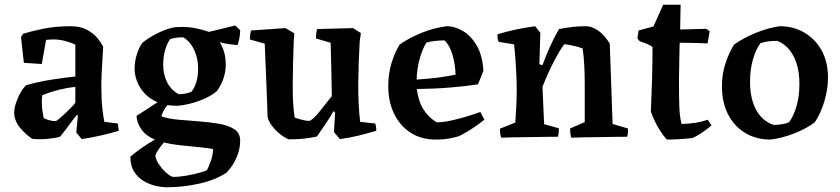

<svg xmlns="http://www.w3.org/2000/svg" viewBox="-20 -579 3557 813"><path d="M234 0Q213 6 181.5 9Q150 12 117 9Q93 -6 67.5 -35Q42 -64 40 -99Q40 -120 48 -144Q56 -168 68 -188.5Q80 -209 91 -218Q110 -224 139 -230.5Q168 -237 200 -242Q232 -247 259 -250.5Q286 -254 299 -255V-390Q283 -398 257.5 -405Q232 -412 207 -412Q199 -412 190.5 -411.5Q182 -411 175 -410L157 -308L81 -313L69 -422L78 -436Q109 -446 162 -457Q215 -468 279 -468Q321 -468 349 -452.5Q377 -437 393.5 -416.5Q410 -396 417 -381Q415 -355 413.5 -324.5Q412 -294 410.5 -267Q409 -240 409 -224Q409 -157 413.5 -118.5Q418 -80 422 -63L479 -56L483 -25Q449 -15 410 -6Q371 3 326 10L303 -18L310 -91H304Q288 -71 269.5 -45.5Q251 -20 234 0ZM165 -79Q172 -75 186.5 -70.5Q201 -66 216 -66Q221 -68 233.5 -78.5Q246 -89 259.5 -102Q273 -115 284.5 -127Q296 -139 299 -144V-211Q229 -204 159 -176Q158 -170 157.5 -163.5Q157 -157 157 -152Q157 -128 159.5 -110.5Q162 -93 165 -79Z M685 214Q667 214 641.5 208.5Q616 203 591 189Q566 175 549 149.5Q532 124 532 84Q555 65 582 46Q609 27 636 12Q599 -3 579.5 -30Q560 -57 558 -88L647 -146Q599 -167 574.5 -206.5Q550 -246 550 -288Q550 -320 560 -350.5Q570 -381 583 -398Q610 -420 649.5 -439.5Q689 -459 723 -464Q737 -465 754.5 -465Q772 -465 794 -462Q812 -459 830 -454.5Q848 -450 865 -444L976 -471L997 -451Q997 -422 986 -388Q972 -389 951 -392Q930 -395 911 -400L916 -391L919 -385Q936 -350 936 -306Q936 -274 925 -243.5Q914 -213 898 -193Q870 -169 823.5 -152Q777 -135 732 -131Q721 -131 709 -132Q697 -133 689 -134Q682 -126 674 -112.5Q666 -99 664 -86Q692 -76 737 -72Q782 -68 823 -65Q867 -62 907 -55Q947 -48 972 -32Q997 -16 997 17Q997 53 981 89.5Q965 126 939 152Q893 183 824 198.5Q755 214 685 214ZM737 -180Q752 -180 766.5 -183Q781 -186 790 -190Q803 -205 811 -230.5Q819 -256 819 -288Q819 -331 802.5 -367Q786 -403 756 -421Q722 -421 700 -413Q687 -394 679 -366.5Q671 -339 671 -305Q671 -263 688 -230Q705 -197 737 -180ZM714 170Q740 170 771 164.5Q802 159 826.5 152Q851 145 856 142Q862 132 872 105Q882 78 882 52Q854 47 817 43.5Q780 40 742 36Q704 32 674 24Q661 39 649 57.5Q637 76 638 83Q641 100 655.5 120.5Q670 141 687.5 155.5Q705 170 714 170Z M1202 11Q1185 4 1165.5 -11.5Q1146 -27 1131 -47Q1116 -67 1113 -86Q1112 -120 1110 -173.5Q1108 -227 1105.5 -286Q1103 -345 1101 -394L1038 -412Q1038 -432 1043 -450L1189 -460L1226 -438L1224 -408Q1220 -307 1219.5 -219.5Q1219 -132 1228 -81Q1245 -75 1261.5 -71Q1278 -67 1291 -67Q1310 -77 1333.5 -107Q1357 -137 1385 -172Q1384 -230 1383 -285.5Q1382 -341 1380 -398L1318 -416Q1318 -426 1319 -436Q1320 -446 1323 -456L1475 -460L1508 -439L1503 -401Q1498 -314 1497 -227.5Q1496 -141 1505 -63L1569 -56Q1574 -40 1573 -25Q1539 -15 1501 -5.5Q1463 4 1419 10L1394 -20L1399 -102L1393 -109Q1375 -79 1358 -53.5Q1341 -28 1322 -1Q1295 5 1267 8Q1239 11 1202 11Z M1826 12Q1763 12 1718 -17.5Q1673 -47 1648.5 -98Q1624 -149 1624 -215Q1624 -266 1637.5 -311Q1651 -356 1672 -390Q1711 -418 1764 -439.5Q1817 -461 1871 -468Q1906 -468 1940.5 -447.5Q1975 -427 1999 -385.5Q2023 -344 2027 -279L2004 -222Q1954 -214 1887.5 -208.5Q1821 -203 1745 -202Q1751 -152 1772 -117.5Q1793 -83 1829 -61Q1856 -61 1890 -68.5Q1924 -76 1957 -86Q1990 -96 2014 -105L2031 -72Q2010 -55 1983 -37Q1956 -19 1925 -3Q1911 2 1884.5 7Q1858 12 1826 12ZM1744 -242Q1793 -245 1835 -250.5Q1877 -256 1909 -263Q1908 -306 1896 -347Q1884 -388 1862 -408Q1844 -408 1820.5 -405.5Q1797 -403 1785 -398Q1770 -374 1758 -333.5Q1746 -293 1744 -242Z M2102 4Q2099 -6 2098 -15Q2097 -24 2097 -34L2162 -60Q2164 -90 2166 -126.5Q2168 -163 2168 -197Q2168 -225 2166.5 -260.5Q2165 -296 2162.5 -330.5Q2160 -365 2157 -391L2091 -402Q2088 -410 2087 -418Q2086 -426 2087 -434Q2163 -457 2246 -468L2268 -440L2264 -307L2277 -303Q2291 -341 2307.5 -378.5Q2324 -416 2347 -456Q2379 -462 2404.5 -465Q2430 -468 2461 -468Q2481 -468 2501.5 -456.5Q2522 -445 2537.5 -427.5Q2553 -410 2562 -394Q2565 -309 2568 -224Q2571 -139 2574 -54L2639 -35Q2640 -17 2636 0Q2617 0 2586.5 0.5Q2556 1 2521 1.5Q2486 2 2453.5 2.5Q2421 3 2399 4Q2396 -6 2395 -15.5Q2394 -25 2394 -35L2456 -62V-227Q2456 -261 2454 -302.5Q2452 -344 2447 -374Q2431 -380 2411.5 -384.5Q2392 -389 2370 -392Q2352 -370 2325.5 -319Q2299 -268 2277 -211L2284 -53L2346 -36Q2347 -18 2343 0Q2324 0 2292 0.5Q2260 1 2223.5 1.5Q2187 2 2154.5 2.5Q2122 3 2102 4Z M2804 12Q2785 -8 2767 -39Q2749 -70 2736 -106Q2739 -174 2741 -242.5Q2743 -311 2743 -380Q2733 -388 2718 -394Q2703 -400 2689 -404L2679 -417L2684 -450L2747 -467L2788 -559H2862L2860 -454L2970 -457L2985 -447L2976 -395Q2966 -396 2943.5 -396.5Q2921 -397 2897 -397.5Q2873 -398 2858 -398Q2857 -366 2856.5 -331Q2856 -296 2855.5 -268.5Q2855 -241 2855 -232Q2855 -173 2856.5 -128.5Q2858 -84 2866 -54Q2898 -55 2924.5 -59Q2951 -63 2977 -72L2993 -48Q2977 -34 2955.5 -19.5Q2934 -5 2914 5Q2893 8 2861 10Q2829 12 2804 12Z M3242 12Q3182 12 3135.5 -16Q3089 -44 3063 -94.5Q3037 -145 3037 -215Q3037 -266 3052 -311Q3067 -356 3088 -390Q3127 -418 3179.5 -439.5Q3232 -461 3282 -468Q3340 -468 3386 -441Q3432 -414 3459 -365.5Q3486 -317 3486 -250Q3486 -201 3470.5 -149.5Q3455 -98 3430 -61Q3394 -34 3343 -14Q3292 6 3242 12ZM3256 -50Q3274 -50 3291.5 -53Q3309 -56 3321 -61Q3339 -85 3352 -127Q3365 -169 3365 -223Q3365 -294 3340 -341.5Q3315 -389 3271 -406Q3227 -406 3200 -396Q3182 -373 3169 -330Q3156 -287 3156 -233Q3156 -161 3182 -113.5Q3208 -66 3256 -50Z"/></svg>

Font: Labrada SemiBold
Style: Regular
Weight: 600
Designer: Mercedes Jáuregui
Foundry: Omnibus-Type Team
Version: Version 1.000; ttfautohint (v1.8.4.7-5d5b)